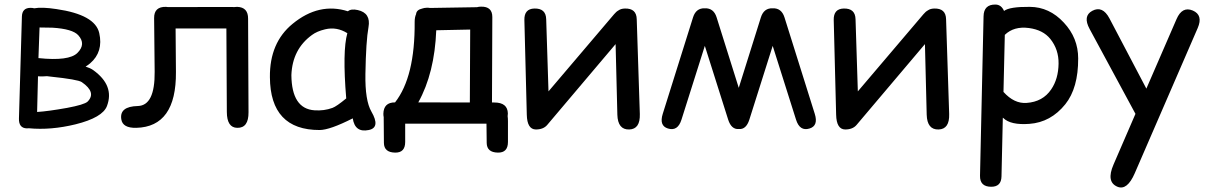

<svg xmlns="http://www.w3.org/2000/svg" viewBox="-20 -549 5358 851"><path d="M155.3 -427.2 150.4 -291.5Q286.1 -277.3 323.2 -314.5Q362.3 -353.5 327.1 -392.6Q301.8 -420.9 211.9 -426.3ZM115.2 -514.2Q124.5 -514.2 131.8 -512.2Q165.5 -518.6 230 -508.8Q401.9 -483.9 419.9 -402.3Q438.5 -319.3 379.9 -268.6Q370.6 -260.7 359.4 -253.9Q380.9 -247.1 393.1 -238.3Q488.3 -169.9 454.1 -79.1Q434.6 -27.8 314.9 2Q205.1 28.8 107.9 19.5Q104 20 99.1 20Q62.5 19 64 -24.4L77.1 -476.6Q78.6 -514.2 115.2 -514.2ZM188 -211.4Q179.7 -210.9 170.9 -210.4Q158.7 -210 148.4 -210.9L144.5 -52.7Q192.9 -55.7 277.3 -70.8Q353.5 -85 368.2 -98.6Q408.7 -139.6 342.3 -185.1Q325.2 -196.8 203.6 -209.5Q195.3 -210.4 188 -211.4Z M1031.2 -518.6Q1080.1 -517.1 1079.6 -465.8L1081.5 -51.3Q1082 18.6 1031.7 17.6Q985.8 17.1 985.4 -52.7L983.4 -422.9H758.3L759.8 -229.5Q761.7 13.2 584 17.6Q523.4 19 517.6 -20.5Q508.8 -77.1 590.8 -79.1Q667 -81.1 665.5 -231L663.1 -468.8Q662.6 -520 715.8 -518.6Q720.7 -518.6 724.6 -517.6Q865.7 -517.6 1007.3 -518.1Q1012.2 -518.1 1017.1 -517.6Q1023.9 -518.6 1031.2 -518.6Z M1397 27.3Q1177.7 27.8 1176.3 -207Q1174.8 -359.9 1276.9 -443.4Q1394 -539.6 1522 -499Q1536.1 -511.2 1565.9 -504.4Q1624.5 -491.2 1613.3 -428.7Q1602.1 -367.7 1599.6 -220.7Q1597.7 -103.5 1626 -54.7Q1667.5 16.6 1614.3 27.3Q1553.2 40 1543.5 -24.4Q1442.4 26.9 1397 27.3ZM1453.6 -70.8Q1471.2 -77.1 1514.6 -112.8Q1497.1 -322.8 1519.5 -401.9Q1472.2 -431.6 1420.4 -418.9Q1384.3 -410.2 1362.8 -394Q1275.9 -331.1 1271.5 -216.3Q1272.9 -66.9 1374 -60.1Q1416.5 -57.1 1453.6 -70.8Z M2112.3 -519.5Q2162.1 -520.5 2162.1 -473.6L2160.6 -94.7Q2165.5 -94.7 2170.9 -94.7Q2230 -94.7 2231 -45.9Q2231 -39.6 2230 -34.2Q2231.4 -24.4 2231.4 -12.2V80.1Q2231.4 128.4 2186.5 127.4Q2137.7 126.5 2137.2 84.5Q2136.7 41.5 2136.2 -1H1775.9V80.1Q1775.9 128.4 1731 127.4Q1682.1 126.5 1681.6 84.5L1680.7 -22.9Q1680.7 -26.4 1680.7 -29.8Q1679.2 -36.6 1679.2 -44.4Q1680.2 -95.2 1730.5 -95.2H1731Q1819.8 -208.5 1817.9 -451.7Q1817.9 -472.7 1824.2 -486.3Q1825.7 -505.4 1851.6 -511.2Q1859.9 -514.2 1870.6 -514.6Q1878.9 -515.1 1885.7 -513.7L2094.2 -517.1Q2102.1 -519.5 2112.3 -519.5ZM1913.6 -415Q1906.2 -225.1 1834 -95.2L2062.5 -94.7L2064 -418L1918.9 -415Q1916 -415 1913.6 -415Z M2314.9 -40.5 2304.2 -460.4Q2303.2 -509.8 2348.1 -511.2Q2399.9 -512.7 2400.9 -463.4L2411.1 -144L2701.7 -485.8Q2711.4 -497.6 2722.2 -503.4Q2732.4 -510.7 2749.5 -511.2Q2801.3 -512.7 2802.2 -463.4L2815.9 -43.5Q2817.9 23.4 2769 24.9Q2718.3 26.4 2716.3 -40.5L2708.5 -353.5L2405.3 4.9Q2388.2 24.9 2355 24.9Q2316.4 24.4 2314.9 -40.5Z M3104 -345.7 3000.5 -18.6Q2983.9 34.2 2940.4 20.5Q2900.9 8.3 2917.5 -44.4L3051.8 -472.2Q3064.9 -513.7 3104 -512.2Q3143.1 -513.7 3156.2 -472.2L3254.4 -159.7L3352.5 -472.2Q3365.7 -513.7 3404.8 -512.2Q3443.8 -513.7 3457 -472.2L3591.3 -44.4Q3607.9 8.3 3568.4 20.5Q3524.9 34.2 3508.3 -18.6L3404.8 -345.7L3301.3 -18.6Q3287.1 25.9 3254.4 22.9Q3221.7 25.4 3207.5 -18.6Z M3686 -40.5 3675.3 -460.4Q3674.3 -509.8 3719.2 -511.2Q3771 -512.7 3772 -463.4L3782.2 -144L4072.8 -485.8Q4082.5 -497.6 4093.3 -503.4Q4103.5 -510.7 4120.6 -511.2Q4172.4 -512.7 4173.3 -463.4L4187 -43.5Q4189 23.4 4140.1 24.9Q4089.4 26.4 4087.4 -40.5L4079.6 -353.5L3776.4 4.9Q3759.3 24.9 3726.1 24.9Q3687.5 24.4 3686 -40.5Z M4373.5 278.8Q4322.8 278.8 4323.7 230L4339.4 -476.6Q4340.3 -529.8 4392.6 -528.8Q4418 -528.3 4430.2 -500.5Q4454.6 -519.5 4544.4 -518.6Q4631.3 -518.1 4695.3 -448.7Q4758.8 -380.9 4758.8 -290Q4759.3 -158.7 4701.7 -86.9Q4637.2 -6.8 4542.5 0Q4459 6.3 4426.3 -26.4Q4425.8 -26.9 4424.8 -27.3L4418.9 232.9Q4418 278.8 4373.5 278.8ZM4433.6 -394.5 4427.7 -141.6Q4475.1 -88.9 4529.8 -92.8Q4602.1 -97.7 4639.2 -152.8Q4670.9 -199.2 4671.9 -266.6Q4672.9 -329.6 4635.3 -376.5Q4603 -416.5 4540.5 -424.8Q4474.1 -433.6 4433.6 -394.5Z M5266.6 -502.4Q5313.5 -482.4 5288.6 -424.8L5009.8 218.3Q4976.1 296.4 4933.1 278.8Q4881.8 257.8 4915.5 180.2L5012.7 -44.4L4809.6 -420.4Q4778.3 -478 4821.3 -501Q4866.7 -525.4 4897.5 -467.3L5061 -156.2L5194.8 -464.4Q5219.7 -522 5266.6 -502.4Z"/></svg>

Font: Comic Relief LRS
Style: Regular
Weight: 400
Designer: Jeff Davis
Foundry: Loudifier
Version: Version 1.0